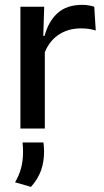

<svg xmlns="http://www.w3.org/2000/svg" viewBox="-20 -516 417 771"><path d="M156 -295.5 135 -372H159Q174.5 -430 211 -463.2Q247.5 -496.5 310.5 -496.5Q325.5 -496.5 337.2 -494.2Q349 -492 358.5 -489L364.5 -393.5Q352.5 -397.5 337.5 -399.8Q322.5 -402 305 -402Q251.5 -402 212.5 -374.5Q173.5 -347 156 -295.5ZM62 0V-489H157.5L153 -346.5L160 -339.5V0ZM154.5 56Q155.5 63 156.2 72.5Q157 82 157 92.5Q157 133.5 145 167.8Q133 202 104.5 234.5L40.5 216Q56.5 189 64.5 159.5Q72.5 130 72.5 93.5Q72.5 83.5 72 74.5Q71.5 65.5 70.5 56Z"/></svg>

Font: Anek Latin Medium Medium
Style: Regular
Weight: 500
Version: Version 1.003